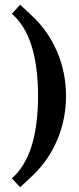

<svg xmlns="http://www.w3.org/2000/svg" viewBox="-20 -680 331 808"><path d="M29.8 70.8Q140.1 -25.9 140.1 -275.9Q140.1 -526.9 29.8 -622.1L64.9 -660.2L112.8 -615.2Q182.1 -551.3 220 -463.1Q257.8 -375 257.8 -275.9Q257.8 -177.7 220.2 -89.6Q182.6 -1.5 112.8 63L64.9 107.9Z"/></svg>

Font: Resagokr
Style: Bold
Weight: 600
Designer: gluk
Foundry: gluk
Version: Version 0.95